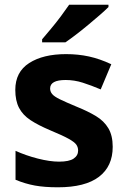

<svg xmlns="http://www.w3.org/2000/svg" viewBox="-20 -786 537 816"><path d="M459 -162Q459 -79 400.5 -34.5Q342 10 226 10Q169 10 128 2.5Q87 -5 46 -22V-145Q90 -125 141 -112Q192 -99 231 -99Q274 -99 293 -112Q312 -125 312 -146Q312 -160 304.5 -171Q297 -182 272 -196Q247 -210 194 -232Q142 -254 109.5 -275.5Q77 -297 61 -327.5Q45 -358 45 -404Q45 -480 104 -518Q163 -556 261 -556Q312 -556 358 -546Q404 -536 453 -513L408 -406Q368 -423 332 -434.5Q296 -446 259 -446Q193 -446 193 -410Q193 -397 201.5 -386.5Q210 -376 234.5 -364Q259 -352 307 -332Q354 -313 388 -292.5Q422 -272 440.5 -241Q459 -210 459 -162ZM441 -766V-756Q427 -742 404 -722Q381 -702 354.5 -680Q328 -658 302.5 -638.5Q277 -619 258 -606H159V-619Q175 -638 196.5 -663.5Q218 -689 238.5 -716.5Q259 -744 274 -766Z"/></svg>

Font: Noto Sans
Style: Bold
Weight: 700
Designer: Monotype Design Team
Foundry: Monotype Imaging Inc.
Version: Version 2.000;GOOG;noto-source:20170915:90ef993387c0; ttfaut